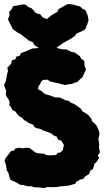

<svg xmlns="http://www.w3.org/2000/svg" viewBox="-20 -924 523 964"><path d="M168 17 150 16 137 11H116L99 5L82 4L59 -9L33 -21L29 -31L22 -56L14 -69L10 -96L3 -116L6 -127L19 -144L35 -165L52 -169L56 -178L77 -182L93 -179L105 -182L128 -181L151 -164L158 -158L176 -154L202 -152L213 -145L237 -144L262 -146L269 -156L284 -159L296 -171L298 -184L301 -196L293 -209L286 -219L272 -222L264 -239L254 -241L235 -255L217 -262L196 -269L182 -277L166 -280L152 -286L148 -297L123 -307L114 -314L100 -322L90 -333L77 -340L65 -353L59 -363L42 -372L36 -384L26 -398L29 -411L22 -427L14 -437L9 -450L11 -468L0 -497L5 -507L10 -520L16 -554L20 -566L17 -585L30 -597L39 -610L38 -620L59 -628L60 -639L79 -644L85 -657L109 -666L130 -676L145 -681H151L177 -683L193 -691L225 -685L256 -688L272 -681L297 -676H314L325 -670L338 -664L356 -660L382 -641L386 -631L403 -618L405 -592L412 -575L399 -548L396 -539L367 -512L356 -509L339 -502L322 -501L307 -497L286 -502L275 -506L258 -509L245 -512L232 -515L219 -524L206 -523H195L186 -513L182 -503L175 -493L170 -477L177 -473L190 -466L199 -456L212 -450L230 -445L244 -440L256 -435H272L284 -433L308 -421L324 -418L338 -407L348 -404L363 -395L385 -379L393 -366L422 -348L439 -328L441 -317L463 -296L471 -281L480 -255L474 -226L478 -201L477 -184L482 -159L471 -144L477 -132L468 -115L454 -101L447 -75L433 -67L428 -51L406 -37L400 -27L383 -22L362 -11L359 -2L329 7L309 10L279 12L267 15L244 16L217 15L205 20L182 18ZM224 -665 217 -670 180 -680 152 -698 145 -712 125 -720 114 -729 79 -756 72 -758 44 -778 35 -796 20 -826 28 -848 26 -865 37 -875 46 -893 70 -897 93 -902 110 -900 120 -890 139 -882 154 -866 159 -859 182 -852 194 -837 215 -828 237 -846 254 -857 267 -863 274 -878 307 -897 322 -904 349 -901 351 -900 383 -891 391 -882 409 -873 420 -847 424 -828V-820L416 -796L408 -777L391 -767L366 -757L355 -743L333 -728L304 -712L291 -704L256 -679L238 -675Z"/></svg>

Font: Winky Rough ExtraBold
Style: Regular
Weight: 800
Designer: Simon Atzbach
Foundry: typofactur
Version: Version 1.206; ttfautohint (v1.8.4.7-5d5b)